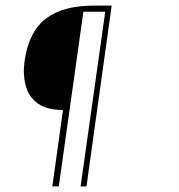

<svg xmlns="http://www.w3.org/2000/svg" viewBox="-20 -605 640 686"><path d="M167 61 205 -212Q148 -212 115.5 -235Q83 -258 72 -298.5Q61 -339 68 -389Q76 -442 95.5 -479.5Q115 -517 146 -540Q177 -563 219.5 -574Q262 -585 316 -585H379L289 61H268L356 -563H278L190 61Z"/></svg>

Font: Alumni Sans Thin Thin
Style: Italic
Weight: 250
Italic angle: -8°
Version: Version 1.016